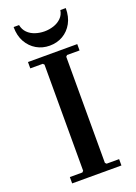

<svg xmlns="http://www.w3.org/2000/svg" viewBox="-162 -931 708 996"><g transform="rotate(-20 192.0 -433.0)"><path d="M328 -635H259L252 -628V-42L259 -35H328V0H56V-35H125L132 -42V-628L125 -635H56V-670H328ZM306 -866H336Q336 -818 317 -783.5Q298 -749 265.5 -730Q233 -711 192 -711Q152 -711 119.5 -730Q87 -749 67.5 -783.5Q48 -818 48 -866H78Q83 -840 100 -823Q117 -806 141.5 -798Q166 -790 192 -790Q218 -790 242.5 -798Q267 -806 284.5 -823Q302 -840 306 -866Z"/></g></svg>

Font: Brygada 1918 SemiBold
Style: Regular
Weight: 600
Designer: Mateusz Machalski | Borys Kosmynka | Przemek Hoffer
Foundry: NIEPODLEGLA 2018
Version: Version 3.006